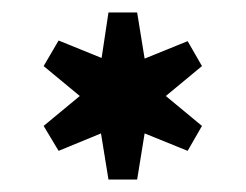

<svg xmlns="http://www.w3.org/2000/svg" viewBox="-20 -721 394 308"><path d="M304 -615 281 -655 212 -627 200 -701H154L143 -628L74 -656L50 -615L108 -567L50 -519L74 -479L142 -507L154 -433H200L212 -507L281 -479L304 -519L246 -567Z"/></svg>

Font: Space Cowgirl Bold
Style: Regular
Weight: 700
Designer: Valery Marier
Foundry: Valery Marier
Version: Version 1.000;hotconv 1.0.109;makeotfexe 2.5.65596